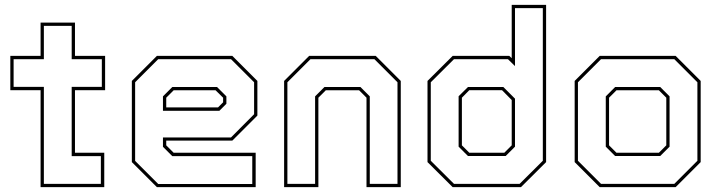

<svg xmlns="http://www.w3.org/2000/svg" viewBox="-20 -770 2958 790"><path d="M147 0V-399H22.5V-540H147V-677H288.5V-540H412.5V-399H288.5V-141.5H409V0ZM160.5 -13.5H395V-127.5H275V-412.5H399V-526.5H275V-663.5H160.5V-526.5H36V-412.5H160.5Z M936 -540 1039 -437V-294.5L936 -191.5H664V-172L694.5 -141.5H1032V0H625.5L522.5 -103V-437L625.5 -540ZM873 -412 911.5 -373.5V-343L882.5 -314H650.5V-373.5L689 -412ZM930.5 -526.5H631L536 -431.5V-108L631 -13H1018V-127.5H689L650.5 -166V-204.5H930.5L1025.5 -300V-431.5ZM867 -398.5H694.5L664 -368V-328H877L898 -349V-368Z M1149 0V-437L1252 -540H1526L1629 -437V0H1488V-368L1457.5 -398.5H1320.5L1290 -368V0ZM1162.5 -13.5H1276.5V-373.5L1315 -412H1463L1501.5 -373.5V-13.5H1615.5V-431.5L1520.5 -526.5H1257.5L1162.5 -431.5Z M2123.5 0H1842.5L1739 -103V-437L1842.5 -540H2075.5L2085.5 -530.5V-750H2227V-103ZM2060.5 -128H1905.5L1867 -166.5V-374L1905.5 -412H2051L2099 -364V-166.5ZM2055 -141.5 2085.5 -172V-358.5L2045.5 -399H1911L1880.5 -368V-172L1911 -141.5ZM2118 -13.5 2213.5 -108.5V-736.5H2099V-498L2070 -526.5H1848L1752.5 -431.5V-108.5L1848 -13.5Z M2447.5 0 2344.5 -103V-437L2447.5 -540H2760L2863 -437V-103L2760 0ZM2453 -13.5H2754.5L2849.5 -108.5V-431.5L2754.5 -526.5H2453L2358 -431.5V-108.5ZM2511 -128 2472.5 -166.5V-373.5L2511 -412H2696.5L2735 -373.5V-166.5L2696.5 -128ZM2516.5 -141.5H2691L2721.5 -172V-368L2691 -398.5H2516.5L2486 -368V-172Z"/></svg>

Font: Tourney Thin Thin
Style: Regular
Weight: 250
Version: Version 1.015